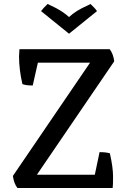

<svg xmlns="http://www.w3.org/2000/svg" viewBox="-20 -948 636 968"><path d="M76 -664Q76 -676 78 -700H533Q551 -677 556 -639L166 -67H458L482 -181Q514 -181 534 -175Q550 -104 550 -58Q550 -12 548 0H68Q50 -23 45 -61L434 -632H171L145 -517Q110 -517 93 -524Q76 -597 76 -664ZM469 -892 328 -778 187 -892Q197 -906 220 -928Q221 -927 235.5 -920.5Q250 -914 263 -907Q302 -886 328 -862Q363 -895 421 -920Q435 -927 436 -928Q460 -906 469 -892Z"/></svg>

Font: Inika
Style: Regular
Weight: 400
Designer: Constanza Artigas Preller
Foundry: Constanza Artigas Preller
Version: Version 1.001